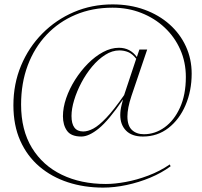

<svg xmlns="http://www.w3.org/2000/svg" viewBox="-20 -745 918 874"><path d="M630.5 -123.5Q580.5 -123.5 554 -150.2Q527.5 -177 527.5 -221.5Q527.5 -243 533.5 -267L540 -292.5Q475 -197 429.8 -160.2Q384.5 -123.5 350.5 -123.5Q303.5 -123.5 285 -149.8Q266.5 -176 266.5 -216Q266.5 -255 281.2 -298Q296 -341 321.8 -381.8Q347.5 -422.5 380.2 -455.5Q413 -488.5 449.2 -508Q485.5 -527.5 521.5 -527.5Q572.5 -527.5 603 -485.5L614.5 -519.5H650L578.5 -308.5Q569 -280 564.5 -256.8Q560 -233.5 560 -215Q560 -172.5 580.8 -153.2Q601.5 -134 635 -134Q686 -134 729.5 -165.5Q773 -197 799.5 -255.5Q826 -314 826 -394.5Q826 -462 800.5 -519.5Q775 -577 729.2 -619.8Q683.5 -662.5 623 -686.2Q562.5 -710 492 -710Q400 -710 323.8 -677.8Q247.5 -645.5 192 -586.8Q136.5 -528 106.2 -447.2Q76 -366.5 76 -269Q76 -153 125.2 -72.2Q174.5 8.5 261.5 50.5Q348.5 92.5 462 92.5Q502 92.5 552.5 83.2Q603 74 655.2 54.2Q707.5 34.5 753 3.5L756.5 12Q716 42 663.8 63.8Q611.5 85.5 556.2 97.2Q501 109 449.5 109Q363.5 109 289.2 84.8Q215 60.5 159.2 13Q103.5 -34.5 72.2 -104.5Q41 -174.5 41 -266Q41 -363 75.8 -446.2Q110.5 -529.5 172.5 -592.2Q234.5 -655 316.2 -690Q398 -725 492.5 -725Q571.5 -725 637.5 -701Q703.5 -677 751.8 -634Q800 -591 826.2 -533.8Q852.5 -476.5 852.5 -410Q852.5 -331.5 824.5 -266.2Q796.5 -201 746.5 -162.2Q696.5 -123.5 630.5 -123.5ZM305.5 -217Q305.5 -146.5 359 -146.5Q380 -146.5 405 -159.8Q430 -173 464 -208.8Q498 -244.5 545 -312L600 -477.5Q582.5 -500 563.5 -507.8Q544.5 -515.5 523.5 -515.5Q490.5 -515.5 458.8 -495.2Q427 -475 399.2 -441.8Q371.5 -408.5 350.5 -368.8Q329.5 -329 317.5 -289.2Q305.5 -249.5 305.5 -217Z"/></svg>

Font: Newsreader Display ExtraLight
Style: Regular
Weight: 275
Designer: Hugues Gentile
Foundry: Production Type
Version: Version 1.001